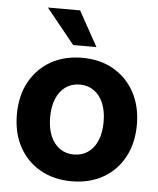

<svg xmlns="http://www.w3.org/2000/svg" viewBox="-53 -778 686 835"><g transform="rotate(5 290.0 -360.0)"><path d="M290.2 11.7Q212.4 11.7 153.3 -21.9Q94.2 -55.5 61.2 -116.1Q28.3 -176.6 28.3 -257.4Q28.3 -338.3 61.2 -399Q94.2 -459.6 153.3 -493.5Q212.4 -527.3 290.2 -527.3Q368.6 -527.3 427.5 -493.5Q486.3 -459.6 519.2 -399Q552.2 -338.3 552.2 -257.4Q552.2 -176.6 519.2 -116.1Q486.3 -55.5 427.5 -21.9Q368.6 11.7 290.2 11.7ZM290.2 -105.1Q325.4 -105.1 351.6 -123.3Q377.8 -141.4 392.4 -175.6Q407 -209.8 407 -257.4Q407 -305.6 392.4 -339.7Q377.8 -373.8 351.6 -392.1Q325.4 -410.5 290.2 -410.5Q255.6 -410.5 229.1 -392.3Q202.7 -374 188.1 -339.8Q173.5 -305.6 173.5 -257.4Q173.5 -209.6 188.1 -175.5Q202.7 -141.4 229 -123.3Q255.4 -105.1 290.2 -105.1ZM246 -579.1 122.1 -732H262.8L347.5 -579.1Z"/></g></svg>

Font: Inter Khmer Looped
Style: Regular
Weight: 400
Designer: Rasmus Andersson, Sovichet Tep
Foundry: Anagata Design
Version: Version 1.000